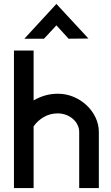

<svg xmlns="http://www.w3.org/2000/svg" viewBox="-20 -957 563 977"><path d="M267 -937 430 -761 329 -760 267 -828 204 -760H104ZM483 0H383V-285Q383 -304 374.5 -321.5Q366 -339 351 -352Q336 -365 316 -372.5Q296 -380 273 -380Q235 -380 203 -361.5Q171 -343 151 -314V0H51V-700H151V-446Q178 -462 209 -471Q240 -480 274 -480Q316 -480 353.5 -464.5Q391 -449 420 -422Q449 -395 466 -359.5Q483 -324 483 -285Z"/></svg>

Font: Railway
Style: Regular
Weight: 400
Version: 1.000